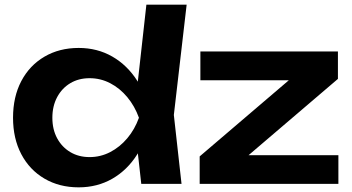

<svg xmlns="http://www.w3.org/2000/svg" viewBox="-20 -790 1511 825"><path d="M587 0 563 -215 595 -283 564 -366 609 -770H782L727 -296L760 0ZM628 -284Q612 -194 569.5 -126.5Q527 -59 462.5 -22Q398 15 318 15Q235 15 171 -22.5Q107 -60 71.5 -127.5Q36 -195 36 -284Q36 -374 71.5 -441.5Q107 -509 171 -546.5Q235 -584 318 -584Q398 -584 462.5 -547Q527 -510 570 -442.5Q613 -375 628 -284ZM205 -284Q205 -234 225.5 -196Q246 -158 282 -136.5Q318 -115 365 -115Q412 -115 453.5 -136.5Q495 -158 527 -196Q559 -234 577 -284Q559 -334 527 -372.5Q495 -411 453.5 -432.5Q412 -454 365 -454Q318 -454 282 -432.5Q246 -411 225.5 -372.5Q205 -334 205 -284ZM838 0V-118L1256 -475L1368 -445H841V-569H1432V-451L1014 -94L918 -123H1434V0Z"/></svg>

Font: Unbounded Medium
Style: Regular
Weight: 500
Designer: Luke Prowse, Jean-Baptiste Morizot, Fátima Lázaro, Florian Runge
Foundry: NaN
Version: Version 1.700